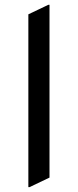

<svg xmlns="http://www.w3.org/2000/svg" viewBox="-20 -767 323 797"><path d="M97.7 9.8V-707.5L180.7 -747.1H185.5V-29.8L102.5 9.8Z"/></svg>

Font: Nova Square
Style: Book
Weight: 400
Designer: Wojciech Kalinowski "wmk69" (wmk69@o2.pl)
Foundry: Wojciech Kalinowski "wmk69" (wmk69@o2.pl)
Version: Version 3.1.0; 2021-05-23